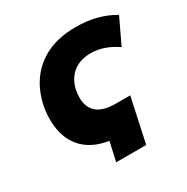

<svg xmlns="http://www.w3.org/2000/svg" viewBox="-164 -869 989 1013"><g transform="rotate(-30 330.0 -362.5)"><path d="M284 -116 258 0H441L499 -269H411C307 -269 261 -313 261 -393C261 -476 308 -566 427 -566C484 -566 533 -548 587 -512L660 -666C593 -706 519 -725 427 -725C150 -725 68 -515 68 -372C68 -195 179 -131 284 -116Z"/></g></svg>

Font: Noto Sans Black
Style: Italic
Weight: 900
Italic angle: -12°
Designer: Monotype Design Team
Foundry: Monotype Imaging Inc.
Version: Version 2.013